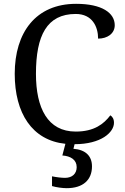

<svg xmlns="http://www.w3.org/2000/svg" viewBox="-20 -744 654 1004"><path d="M329 240C414 240 461 197 461 126C461 73 429 39 364 34L370 10C509 10 576 -52 576 -102C576 -122 568 -134 557 -141C523 -96 473 -56 376 -56C229 -56 168 -179 168 -358C168 -558 225 -671 376 -671C463 -671 493 -604 493 -542C542 -542 580 -569 580 -612C580 -676 514 -724 378 -724C167 -724 57 -574 57 -358C57 -152 148 -10 322 8L306 69C349 72 381 91 381 130C381 164 358 186 320 186C302 186 276 183 252 178V229C276 236 308 240 329 240Z"/></svg>

Font: Noto Serif
Style: Regular
Weight: 400
Designer: Monotype Design Team
Foundry: Monotype Imaging Inc.
Version: Version 2.015